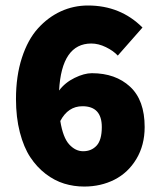

<svg xmlns="http://www.w3.org/2000/svg" viewBox="-20 -666 580 698"><path d="M38.1 -306.2Q38.1 -389.6 59.6 -455.8Q81.1 -522 117.9 -562.7Q154.8 -603.5 201.2 -624.8Q247.6 -646 299.8 -646Q418 -646 498 -565.9L408.2 -463.9Q392.1 -481.4 365 -494.6Q337.9 -507.8 312 -507.8Q204.1 -507.8 194.8 -336.9Q216.3 -365.7 251.2 -382.8Q286.1 -399.9 314 -399.9Q399.9 -399.9 452.9 -350.8Q505.9 -301.8 505.9 -204.1Q505.9 -138.2 475.8 -88.1Q445.8 -38.1 396.2 -12.9Q346.7 12.2 286.1 12.2Q248.5 12.2 213.4 1.5Q178.2 -9.3 146 -33.9Q113.8 -58.6 90.1 -94.5Q66.4 -130.4 52.2 -184.8Q38.1 -239.3 38.1 -306.2ZM199.2 -226.1Q209 -165.5 231.7 -140.9Q254.4 -116.2 282.2 -116.2Q312.5 -116.2 331.3 -136.7Q350.1 -157.2 350.1 -204.1Q350.1 -279.8 279.8 -279.8Q227.5 -279.8 199.2 -226.1Z"/></svg>

Font: Source Sans Pro Black
Style: Regular
Weight: 900
Designer: Paul D. Hunt
Foundry: Adobe Systems Incorporated
Version: Version 2.020;PS 2.0;hotconv 1.0.86;makeotf.lib2.5.63406